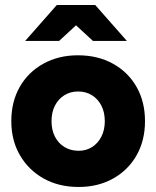

<svg xmlns="http://www.w3.org/2000/svg" viewBox="-20 -732 622 764"><path d="M293 12Q214 12 154 -21.5Q94 -55 59.5 -114Q25 -173 25 -250Q25 -327 58.5 -386Q92 -445 152.5 -478.5Q213 -512 290 -512Q369 -512 429.5 -478.5Q490 -445 523.5 -386Q557 -327 557 -250Q557 -173 523.5 -114Q490 -55 430 -21.5Q370 12 293 12ZM293 -132Q323 -132 346.5 -147Q370 -162 383.5 -188.5Q397 -215 397 -250Q397 -285 383.5 -311.5Q370 -338 346 -353Q322 -368 291 -368Q260 -368 236 -353Q212 -338 198.5 -311.5Q185 -285 185 -250Q185 -215 198.5 -188.5Q212 -162 236.5 -147Q261 -132 293 -132ZM350 -569 207 -701V-712H359L485 -569ZM80 -569 206 -712H358V-701L215 -569Z"/></svg>

Font: Figtree ExtraBold
Style: Regular
Weight: 800
Designer: Erik Kennedy
Foundry: Erik Kennedy
Version: Version 2.002